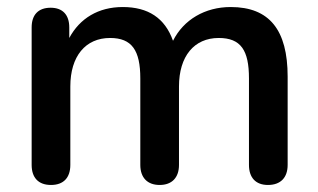

<svg xmlns="http://www.w3.org/2000/svg" viewBox="-20 -518 904 546"><path d="M125 8C161 8 180 -13 180 -49V-272C180 -358 223 -410 293 -410C355 -410 379 -375 379 -295V-49C379 -13 399 8 434 8C469 8 489 -13 489 -49V-272C489 -358 532 -410 602 -410C665 -410 688 -375 688 -295V-49C688 -13 707 8 742 8C778 8 798 -13 798 -49V-300C798 -433 746 -498 636 -498C563 -498 502 -462 472 -402C449 -467 401 -498 329 -498C260 -498 207 -466 177 -410V-440C177 -476 158 -496 124 -496C89 -496 70 -476 70 -440V-49C70 -13 89 8 125 8Z"/></svg>

Font: SN Pro Medium
Style: Regular
Weight: 500
Designer: Tobias Whetton
Foundry: Supernotes
Version: Version 1.003;Glyphs 3.3 (3324)